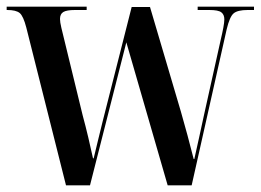

<svg xmlns="http://www.w3.org/2000/svg" viewBox="-21 -556 782 576"><path d="M58 -473Q49 -508 38 -517Q27 -526 1 -526H-1V-536H239V-526H204Q179 -526 169 -520Q159 -514 159 -499Q159 -490 163 -473Q167 -456 172 -436L227 -210Q236 -177 244 -143Q252 -109 258 -81H260Q266 -106 273.5 -137Q281 -168 287 -192L374 -535H429L522 -220Q531 -189 541.5 -150Q552 -111 560 -79H562Q568 -105 576 -142Q584 -179 591 -211L641 -436Q646 -457 649 -473Q652 -489 652 -498Q652 -512 643 -519Q634 -526 607 -526H572V-536H741V-526H722Q692 -526 680 -516Q668 -506 659 -468L554 0H482L358 -429L249 0H177Z"/></svg>

Font: Noto Serif Display Condensed SemiBold
Style: Regular
Weight: 600
Width: 3
Designer: Monotype Design Team
Foundry: Monotype Imaging Inc.
Version: Version 2.009